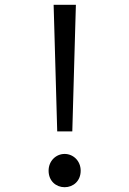

<svg xmlns="http://www.w3.org/2000/svg" viewBox="-20 -770 540 802"><path d="M219 -221H282L294 -646L297 -750H204L207 -646ZM250 12C286 12 317 -14 317 -57C317 -98 286 -127 250 -127C214 -127 183 -98 183 -57C183 -14 214 12 250 12Z"/></svg>

Font: Noto Sans Mono CJK JP Regular
Style: Regular
Weight: 400
Designer: Ryoko NISHIZUKA (kana & ideographs); Paul D. Hunt (Latin, Greek & Cyrillic); Wenlong ZHANG (bopomofo); Sandoll Communica
Foundry: Adobe Systems Incorporated
Version: Version 1.004;PS 1.004;hotconv 1.0.82;makeotf.lib2.5.63406